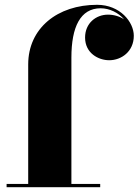

<svg xmlns="http://www.w3.org/2000/svg" viewBox="-20 -780 578 800"><path d="M7.5 -13.5V0H397.5V-13.5H277.5V-540C277.5 -667 314.5 -745.5 399.5 -745.5C436 -745.5 473 -727.5 497 -699.5C478 -712 454 -719 430 -719C380 -719 334.5 -683.5 334.5 -623.5C334.5 -558.5 390 -529 435 -529C485.5 -529 537.5 -565 537.5 -631C537.5 -688 480.5 -760 384.5 -760C219.5 -760 97.5 -662.5 97.5 -511.5V-13.5Z"/></svg>

Font: Bodoni* 16pt Fatface
Style: Regular
Weight: 900
Version: Version 2.3